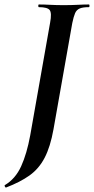

<svg xmlns="http://www.w3.org/2000/svg" viewBox="-52 -645 420 858"><path d="M-25 193Q-27 194 -30 189Q-33 184 -30 182Q17 154 42.5 98Q68 42 83 -40L172 -544Q180 -587 170 -600Q160 -613 122 -613Q119 -613 119 -619Q119 -625 122 -625Q145 -625 172.5 -623.5Q200 -622 232 -622Q267 -622 295 -623.5Q323 -625 345 -625Q348 -625 348 -619Q348 -613 345 -613Q318 -613 304 -607Q290 -601 283.5 -586Q277 -571 271 -542L187 -67Q173 11 147.5 60Q122 109 80 139Q38 169 -25 193Z"/></svg>

Font: Cormorant Infant Light
Style: Bold Italic
Weight: 700
Italic angle: -10°
Version: Version 4.001